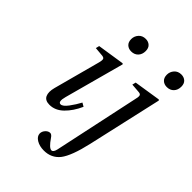

<svg xmlns="http://www.w3.org/2000/svg" viewBox="-267 -844 1216 1216"><g transform="rotate(45 341.0 -236.5)"><path d="M563 -649Q563 -675 580.5 -695Q598 -715 628 -715Q651 -715 666.5 -701Q682 -687 682 -660Q682 -630 664.5 -611.5Q647 -593 618 -593Q594 -593 578.5 -607.5Q563 -622 563 -649ZM257 184Q257 165 271 149.5Q285 134 302 134Q315 134 328 154Q364 207 385 207Q401 207 408 176L530 -395Q537 -421 534.5 -432.5Q532 -444 515 -445L453 -450L459 -474L638 -502L643 -497L530 3Q499 140 459 192Q419 242 352 242Q313 242 285.5 225.5Q258 209 257 184ZM244 -649Q244 -675 261.5 -695Q279 -715 309 -715Q332 -715 347.5 -701Q363 -687 363 -660Q363 -630 345.5 -611.5Q328 -593 299 -593Q275 -593 259.5 -607.5Q244 -622 244 -649ZM120 -86 204 -399Q211 -425 207 -434.5Q203 -444 183 -445L126 -450L132 -474L314 -502L319 -497L210 -95Q195 -40 220 -40Q239 -40 265 -75Q291 -110 310 -146L334 -132Q306 -69 264.5 -28.5Q223 12 172 12Q133 12 120.5 -14.5Q108 -41 120 -86Z"/></g></svg>

Font: Lingua Franca
Style: Italic
Weight: 400
Italic angle: -13°
Version: Version 1.19